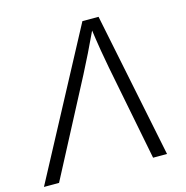

<svg xmlns="http://www.w3.org/2000/svg" viewBox="-127 -829 901 930"><g transform="rotate(-15 323.5 -364.0)"><path d="M-20 0 367.7 -727.5H448.7L597.2 0H527.3L433.6 -476.6Q426.3 -513.7 417.2 -567.6Q408.2 -621.6 397.9 -695.8H413.1Q379.4 -624 353 -570.3Q326.7 -516.6 305.7 -476.6L55.7 0Z"/></g></svg>

Font: Inter 17pt Light
Style: Italic
Weight: 300
Italic angle: -9.3988°
Version: Version 4.001;git-66647c0bb